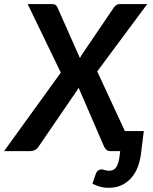

<svg xmlns="http://www.w3.org/2000/svg" viewBox="-62 -743 754 944"><path d="M237 -386 -42 0H87.5C95.2 0 102.4 -1.7 109.2 -5C116.1 -8.3 122.3 -14.2 128 -22.5L315 -296C316.7 -298.3 318.2 -300.8 319.8 -303.5C321.2 -306.2 322.8 -308.8 324.5 -311.5L449.5 -22.5C452.2 -16.8 455.9 -11.7 460.8 -7C465.6 -2.3 472.3 0 481 0H529L526 24C523.3 47 518.2 64.8 510.5 77.5C502.8 90.2 491 96.5 475 96.5C466.3 96.5 459 95.4 453 93.2C447 91.1 441.7 90 437 90C432.3 90 427.3 91.4 422 94.2C416.7 97.1 412.2 103.3 408.5 113L392.5 160.5C407.2 167.5 420.6 172.6 432.8 175.8C444.9 178.9 457.8 180.5 471.5 180.5C496.8 180.5 518.9 175.8 537.8 166.5C556.6 157.2 572.5 144.8 585.5 129.2C598.5 113.8 608.7 96.1 616 76.2C623.3 56.4 628.3 35.8 631 14.5L645 -98.5H552L416 -392L662 -723H526.5C514.8 -723 505 -717 497 -705L343 -478C340.7 -474.3 338.5 -470.8 336.5 -467.5C334.5 -464.2 332.7 -460.8 331 -457.5L220.5 -706.5C217.8 -712.5 214.5 -716.8 210.5 -719.2C206.5 -721.8 200.2 -723 191.5 -723H74Z"/></svg>

Font: Lato
Style: Bold Italic
Weight: 700
Italic angle: -7°
Designer: Lukasz Dziedzic
Foundry: tyPoland Lukasz Dziedzic
Version: Version 2.007; 2014-02-27